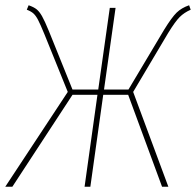

<svg xmlns="http://www.w3.org/2000/svg" viewBox="-26 -711 746 731"><path d="M700 -674Q675 -663 658 -646Q641 -629 614 -585L481 -361L615 0H591L462 -350H367L318 0H296L345 -350H250L21 0H-6L232 -361L143 -581Q127 -620 118.5 -636Q110 -652 101 -660Q92 -668 76 -674L83 -691Q103 -684 113.5 -675.5Q124 -667 134 -649.5Q144 -632 160 -593L250 -370H348L392 -681H414L370 -370H463L599 -598Q628 -645 646.5 -663Q665 -681 694 -691Z"/></svg>

Font: Fira Sans Condensed Thin
Style: Italic
Weight: 250
Width: 3
Italic angle: -8°
Designer: Carrois Corporate & Edenspiekermann AG
Foundry: Carrois Corporate GbR & Edenspiekermann AG
Version: Version 4.203